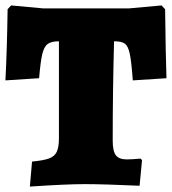

<svg xmlns="http://www.w3.org/2000/svg" viewBox="-20 -678 633 707"><path d="M98 -83Q140 -87 160.5 -94.5Q181 -102 189 -119Q197 -136 197 -168V-526Q169 -526 155.5 -516Q142 -506 135.5 -478Q129 -450 124 -390L0 -382Q6 -499 8 -644L21 -658L140 -647H454L575 -658L588 -644Q590 -475 593 -390L469 -382Q464 -451 458 -479.5Q452 -508 440 -517Q428 -526 400 -526Q395 -344 395 -160Q395 -122 406.5 -106.5Q418 -91 447 -91Q465 -91 498 -94L503 -88L494 6Q362 0 291 0Q225 0 90 9Z"/></svg>

Font: Alegreya SC Black
Style: Regular
Weight: 900
Designer: Juan Pablo del Peral
Foundry: Huerta Tipografica
Version: Version 2.007; ttfautohint (v1.6)